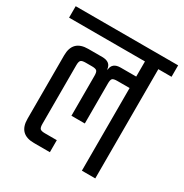

<svg xmlns="http://www.w3.org/2000/svg" viewBox="-167 -740 823 857"><g transform="rotate(30 244.0 -311.0)"><path d="M508 -622V-563H440V0H371V-426H308Q288 -426 282.5 -420Q277 -414 277 -395V-189H208V-395Q208 -414 202 -420Q196 -426 177 -426H145Q126 -426 120 -420Q114 -414 114 -395V-93Q114 -74 120 -68Q126 -62 145 -62H206V0H124Q45 0 45 -79V-406Q45 -485 124 -485H196Q240 -485 243 -448H245Q248 -485 291 -485H371V-563H-20V-622Z"/></g></svg>

Font: Teko Light
Style: Regular
Weight: 300
Designer: Manushi Parikh, Jonny Pinhorn
Foundry: Indian Type Foundry
Version: Version 1.105;PS 1.0;hotconv 1.0.78;makeotf.lib2.5.61930; tt